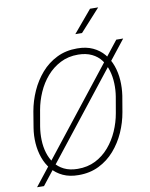

<svg xmlns="http://www.w3.org/2000/svg" viewBox="-103 -1010 876 1122"><g transform="rotate(-10 335.5 -449.0)"><path d="M670.9 -731 65.4 38.1 24.4 37.6 629.9 -731.4ZM607.9 -402.8 591.8 -308.1Q581.5 -247.6 556.2 -190.7Q530.8 -133.8 491.2 -88.4Q451.7 -43 397.7 -16.4Q343.8 10.3 276.4 9.8Q223.6 9.8 184.3 -8.5Q145 -26.9 118.7 -58.3Q92.3 -89.8 77.9 -130.6Q63.5 -171.4 60.3 -216.8Q57.1 -262.2 64.5 -308.1L80.1 -402.8Q90.8 -463.4 116.2 -520.3Q141.6 -577.1 181.2 -622.6Q220.7 -668 274.7 -694.6Q328.6 -721.2 395.5 -720.7Q448.7 -720.7 488 -702.4Q527.3 -684.1 553.7 -652.6Q580.1 -621.1 594.5 -580.3Q608.9 -539.6 611.8 -494.1Q614.7 -448.7 607.9 -402.8ZM552.7 -308.1 569.3 -403.8Q575.7 -442.9 574.2 -482.7Q572.8 -522.5 562 -558.6Q551.3 -594.7 530.3 -622.8Q509.3 -650.9 475.6 -667.2Q441.9 -683.6 395 -684.1Q336.4 -684.6 289.6 -660.6Q242.7 -636.7 208 -596.7Q173.3 -556.6 151.4 -506.6Q129.4 -456.5 120.1 -403.8L103.5 -308.1Q97.2 -269 98.4 -229Q99.6 -189 110.4 -153.1Q121.1 -117.2 142.3 -88.9Q163.6 -60.5 197 -43.9Q230.5 -27.3 277.3 -26.9Q336.4 -26.4 383.3 -50Q430.2 -73.7 464.8 -114.3Q499.5 -154.8 521.5 -205.1Q543.5 -255.4 552.7 -308.1ZM399.9 -804.7 510.3 -936 558.6 -935.5 439.5 -804.2Z"/></g></svg>

Font: Roboto ExtraLight
Style: Italic
Weight: 250
Designer: Christian Robertson
Foundry: Google
Version: Version 3.009; 2024